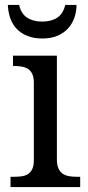

<svg xmlns="http://www.w3.org/2000/svg" viewBox="-20 -763 360 783"><path d="M36 -42Q53 -42 68 -44Q83 -46 94 -53Q105 -60 111.5 -73.5Q118 -87 118 -109V-426Q118 -448 111.5 -461.5Q105 -475 94 -482Q83 -489 68 -491.5Q53 -494 36 -494H33V-536H212V-114Q212 -90 218.5 -76Q225 -62 236 -54.5Q247 -47 262 -44.5Q277 -42 294 -42H307V0H23V-42ZM152 -606Q117 -606 90.5 -617Q64 -628 47 -646.5Q30 -665 21.5 -690Q13 -715 12 -743H58Q66 -707 90.5 -691Q115 -675 152 -675Q189 -675 213.5 -691Q238 -707 246 -743H292Q292 -715 283 -690Q274 -665 257 -646.5Q240 -628 214 -617Q188 -606 152 -606Z"/></svg>

Font: MM Taunggyi
Style: Regular
Weight: 400
Designer: Khon Soe Zaw Thu
Version: Version 1.00 July 18, 2016, initial release